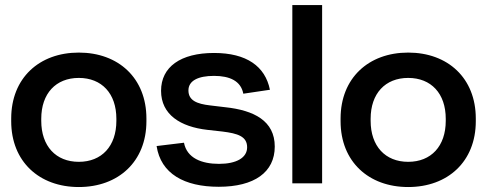

<svg xmlns="http://www.w3.org/2000/svg" viewBox="-20 -720 1912 754"><path d="M289.5 14.5C445 14.5 555 -85.5 555 -244V-254.5C555 -413.5 445 -513.5 289.5 -513.5C134 -513.5 24 -413.5 24 -254.5V-244C24 -85.5 134 14.5 289.5 14.5ZM289.5 -84.5C199.5 -84.5 142 -146 142 -245.5V-253.5C142 -353 199.5 -414 289.5 -414C379.5 -414 437 -353 437 -253.5V-245.5C437 -146 379.5 -84.5 289.5 -84.5Z M839 13.5C978.5 13.5 1059 -43.5 1059 -144.5C1059 -245.5 977.5 -287 864 -299L805.5 -306C753 -312 720 -325.5 720 -365C720 -403 758 -422 820.5 -422C882.5 -422 926 -402 935.5 -352L1040 -367.5C1021.5 -459.5 948.5 -512 820.5 -512C689 -512 612.5 -457 612.5 -363.5C612.5 -269.5 689 -222 794.5 -210L853 -203.5C913.5 -196 950.5 -184.5 950.5 -141.5C950.5 -100.5 908.5 -76.5 840 -76.5C772 -76.5 714 -99 702.5 -159.5L595 -146.5C611.5 -38 703.5 13.5 839 13.5Z M1128 0H1245V-700H1128Z M1583 14.5C1738.5 14.5 1848.5 -85.5 1848.5 -244V-254.5C1848.5 -413.5 1738.5 -513.5 1583 -513.5C1427.5 -513.5 1317.5 -413.5 1317.5 -254.5V-244C1317.5 -85.5 1427.5 14.5 1583 14.5ZM1583 -84.5C1493 -84.5 1435.5 -146 1435.5 -245.5V-253.5C1435.5 -353 1493 -414 1583 -414C1673 -414 1730.5 -353 1730.5 -253.5V-245.5C1730.5 -146 1673 -84.5 1583 -84.5Z"/></svg>

Font: MCL Standard Medium
Style: Regular
Weight: 500
Designer: Květoslav Bartoš
Foundry: Florian Karsten
Version: Version 1.001;Glyphs 3.2.3 (3260)